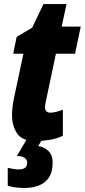

<svg xmlns="http://www.w3.org/2000/svg" viewBox="-20 -684 417 944"><path d="M155.8 9.8Q90.8 9.8 64.9 -26.9Q39.1 -63.5 39.1 -119.1Q39.1 -137.2 41.5 -158Q43.9 -178.7 49.8 -207L95.2 -419.9H44.9L62 -502.9L138.2 -547.9L193.8 -664.1H307.1L283.2 -553.2H377L349.1 -419.9H254.9L205.1 -184.1Q203.6 -177.2 202.4 -170.4Q201.2 -163.6 201.2 -158.2Q201.2 -129.9 228 -129.9Q235.4 -129.9 252.9 -133.3Q270.5 -136.7 289.1 -145V-17.1Q261.2 -2 222.4 3.9Q183.6 9.8 155.8 9.8ZM100.1 240.2Q79.1 240.2 58.6 237.8Q38.1 235.4 18.1 229V141.1Q30.3 144 45.2 146.5Q60.1 148.9 73.7 148.9Q113.8 148.9 113.8 115.2Q113.8 101.1 100.8 92Q87.9 83 63 83L111.8 0H188L168 34.2Q198.2 38.6 218.5 58.8Q238.8 79.1 238.8 115.2Q238.8 162.1 220 189.5Q201.2 216.8 169.7 228.5Q138.2 240.2 100.1 240.2Z"/></svg>

Font: Open Sans Condensed ExtraBold
Style: Italic
Weight: 800
Width: 3
Italic angle: -12°
Designer: Monotype Design Team
Foundry: Monotype Imaging Inc.
Version: Version 3.003; ttfautohint (v1.8.4)